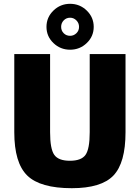

<svg xmlns="http://www.w3.org/2000/svg" viewBox="-20 -974 734 1008"><path d="M260.5 -918.5Q297 -954 348 -954Q399 -954 435.5 -918.5Q472 -883 472 -833Q472 -783 435.5 -748Q399 -713 348 -713Q297 -713 260.5 -748Q224 -783 224 -833Q224 -883 260.5 -918.5ZM348 -881Q328 -881 314.5 -867Q301 -853 301 -833Q301 -813 314.5 -799.5Q328 -786 348 -786Q367 -786 381 -799.5Q395 -813 395 -833Q395 -853 381 -867Q367 -881 348 -881ZM639 -690V-280Q639 -119 575.5 -52.5Q512 14 357 14Q191 14 123 -52.5Q55 -119 55 -280V-690H243V-280Q243 -192 265 -161Q287 -130 347 -130Q407 -130 429 -161Q451 -192 451 -280V-690Z"/></svg>

Font: Exo 2.0 Extra Bold
Style: Regular
Weight: 800
Designer: Natanael Gama
Version: Version 1.001;PS 001.001;hotconv 1.0.70;makeotf.lib2.5.58329